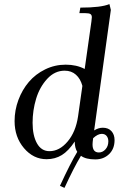

<svg xmlns="http://www.w3.org/2000/svg" viewBox="-20 -766 619 932"><path d="M50.8 -178.2Q50.8 -231 69.3 -280.8Q87.9 -330.6 120.1 -368.4Q152.3 -406.2 199.2 -429.2Q246.1 -452.1 298.8 -452.1Q351.6 -452.1 391.1 -431.2L423.8 -662.1Q425.8 -675.8 425.8 -682.1Q425.8 -693.4 418.9 -697.8Q412.1 -702.1 395 -702.1H365.2L370.1 -729Q470.2 -729 511.2 -746.1L518.1 -717.8L437 -132.8Q457.5 -146 479 -146Q505.9 -146 521 -129.4Q536.1 -112.8 536.1 -85.9Q536.1 -43.5 509.5 -17.8Q482.9 7.8 442.9 7.8Q396.5 7.8 373 -9.8Q338.4 47.4 293 146L271 136.2Q321.8 25.9 355 -28.8Q342.8 -47.9 342.8 -79.1Q313 -33.7 280.3 -13.4Q247.6 6.8 206.1 6.8Q142.1 6.8 96.4 -46.9Q50.8 -100.6 50.8 -178.2ZM138.2 -169.9Q138.2 -108.4 159.4 -70.3Q180.7 -32.2 220.2 -32.2Q268.6 -32.2 308.1 -78.9Q347.7 -125.5 358.9 -201.2L379.9 -349.1Q370.6 -383.8 348.6 -403.3Q326.7 -422.9 293.9 -422.9Q245.6 -422.9 209 -383.1Q172.4 -343.3 155.3 -286.6Q138.2 -230 138.2 -169.9ZM429.2 -64.9Q429.2 -25.9 460 -25.9Q478.5 -25.9 492.2 -41.3Q505.9 -56.6 505.9 -80.1Q505.9 -95.7 497.6 -106Q489.3 -116.2 474.1 -116.2Q454.6 -116.2 432.1 -95.2Q429.2 -73.7 429.2 -64.9Z"/></svg>

Font: Dihjauti
Style: Bold Italic
Weight: 700
Italic angle: -9°
Designer: T. Christopher White
Version: Version 3.0.0